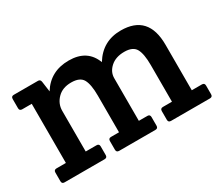

<svg xmlns="http://www.w3.org/2000/svg" viewBox="-94 -723 1081 939"><g transform="rotate(-30 446.5 -253.0)"><path d="M25 -428V-480Q25 -495 40 -495H177Q190 -495 192 -480L200 -422Q252 -506 356 -506Q460 -506 493 -418Q547 -506 650 -506Q805 -506 805 -336V-79H862Q877 -79 877 -64V-15Q877 0 862 0H642Q627 0 627 -15V-64Q627 -79 642 -79H693V-286Q693 -349 677 -378Q661 -407 612.5 -407Q564 -407 535 -381Q506 -355 506 -320V-79H554Q569 -79 569 -64V-15Q569 0 554 0H349Q334 0 334 -15V-64Q334 -79 349 -79H394V-286Q394 -349 378 -378Q362 -407 312.5 -407Q263 -407 234.5 -377.5Q206 -348 206 -309V-79H267Q282 -79 282 -64V-15Q282 0 267 0H41Q26 0 26 -15V-64Q26 -79 41 -79H94V-413H40Q25 -413 25 -428Z"/></g></svg>

Font: Crete Round
Style: Regular
Weight: 400
Designer: Veronika Burian
Foundry: TypeTogether
Version: Version 1.001